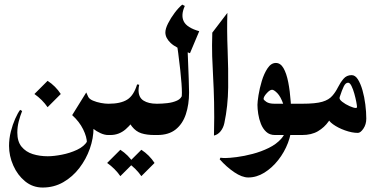

<svg xmlns="http://www.w3.org/2000/svg" viewBox="-20 -590 1640 839"><path d="M452.6 -136.7Q462.9 -136.7 469.5 -124.5Q476.1 -112.3 479.5 -96.2Q482.9 -80.1 482.9 -68.4Q482.9 -57.1 479.5 -40.8Q476.1 -24.4 469.5 -12.2Q462.9 0 452.6 0Q437 0 419.2 -8.1Q401.4 -16.1 386.5 -28.1Q371.6 -40 365.2 -51.3V-167.5Q370.1 -157.2 386 -150.4Q401.9 -143.6 420.7 -140.1Q439.5 -136.7 452.6 -136.7ZM356.9 -186Q375.5 -148.9 382.1 -107.2Q388.7 -65.4 388.7 -31.2Q388.7 13.7 372.6 59.6Q356.4 105.5 326.9 144Q297.4 182.6 256.6 206.1Q215.8 229.5 166.5 229.5Q123 229.5 89.8 202.4Q56.6 175.3 38.1 133.3Q19.5 91.3 19.5 47.4Q19.5 16.1 27.3 -14.9Q35.2 -45.9 46.4 -71Q57.6 -96.2 67.9 -109.9L76.7 -105Q67.9 -83 61.8 -59.1Q55.7 -35.2 55.7 -10.3Q55.7 28.3 74.2 51Q92.8 73.7 123 83.3Q153.3 92.8 188.5 92.8Q215.3 92.8 250.5 85.9Q285.6 79.1 316.9 64.5Q348.1 49.8 362.3 25.9L359.9 35.6Q359.9 8.8 343.3 -24.9Q326.7 -58.6 295.4 -86.9ZM188 -236.8Q223.1 -213.9 245.6 -179.2L188 -121.6Q165 -154.8 130.4 -179.2Z M452.6 0Q443.4 0 434.1 -20Q424.8 -40 424.8 -68.4Q424.8 -97.2 434.1 -116.9Q443.4 -136.7 452.6 -136.7H455.1Q506.8 -136.7 535.6 -154.5Q564.5 -172.4 579.1 -221.2L588.4 -219.7Q585.4 -206.5 585.4 -196.3Q585.4 -164.1 607.2 -150.4Q628.9 -136.7 665 -136.7H667.5Q677.2 -136.7 690.7 -116.9Q704.1 -97.2 704.1 -68.4Q704.1 -40 690.9 -20Q677.7 0 667.5 0H655.3Q621.1 0 597.7 -7.6Q574.2 -15.1 556.9 -36.9Q539.6 -58.6 522.5 -100.1L582 -90.3Q558.1 -50.3 529.1 -25.1Q500 0 462.4 0ZM505.9 64.5Q541 87.4 563.5 122.1L505.9 179.7Q482.9 146.5 448.2 122.1ZM597.7 64.5Q632.8 87.4 655.3 122.1L597.7 179.7Q574.7 146.5 540 122.1Z M745.6 -451.2 797.9 -420.9Q803.2 -299.3 804.7 -246.1Q806.2 -192.9 806.2 -186Q806.2 -133.3 792.2 -91.1Q778.3 -48.8 747.8 -24.4Q717.3 0 667.5 0Q657.2 0 650.9 -12.2Q644.5 -24.4 641.6 -40.8Q638.7 -57.1 638.7 -68.4Q638.7 -80.1 641.6 -96.2Q644.5 -112.3 650.9 -124.5Q657.2 -136.7 667.5 -136.7Q688 -136.7 711.7 -139.4Q735.4 -142.1 753.9 -150.6Q772.5 -159.2 776.9 -176.8L772.5 -159.7Q774.9 -168 774.9 -184.6Q774.9 -216.8 767.8 -283.4Q760.7 -350.1 745.6 -451.2ZM776.4 -569.8 787.6 -564Q769.5 -523.9 783 -496.6Q796.4 -469.2 850.6 -453.6L810.1 -357.4Q748.5 -380.4 725.6 -402.3Q702.6 -424.3 702.6 -448.2Q702.6 -464.4 714.4 -487.8Q726.1 -511.2 743.2 -533.9Q760.3 -556.6 776.4 -569.8Z M907.7 -447.3 973.6 -533.7Q971.2 -457 974.6 -373.5Q978 -290 977.1 -208Q976.1 -126 960.4 -52.2Q956.1 -31.7 944.1 -16.6Q932.1 -1.5 915 2.4Q917 -83.5 915.5 -143.8Q914.1 -204.1 911.4 -251.2Q908.7 -298.3 907.2 -344.2Q905.8 -390.1 907.7 -447.3Z M1064.9 185.5Q1037.6 185.5 1003.7 162.6Q969.7 139.6 939.9 106L943.4 99.1Q952.1 100.6 963.9 100.6Q981.9 100.6 1014.4 96.4Q1046.9 92.3 1084 82.5Q1121.1 72.8 1154.5 56.4Q1188 40 1209.2 15.9Q1230.5 -8.3 1230.5 -41Q1230.5 -99.6 1218.5 -133.8Q1206.5 -168 1191.9 -182.9Q1177.2 -197.8 1168.9 -197.8Q1159.2 -197.8 1145.5 -182.6Q1131.8 -167.5 1131.8 -157.7Q1131.8 -153.3 1143.8 -145Q1155.8 -136.7 1179.7 -136.7H1299.8Q1308.1 -136.7 1313.5 -124.5Q1318.8 -112.3 1321.5 -96.2Q1324.2 -80.1 1324.2 -68.4Q1324.2 -57.1 1321.5 -40.8Q1318.8 -24.4 1313.5 -12.2Q1308.1 0 1299.8 0H1181.6Q1158.2 0 1143.3 -13.9Q1128.4 -27.8 1120.1 -48.8Q1111.8 -69.8 1108.4 -92.3Q1105 -114.7 1105 -131.8Q1105 -144.5 1109.6 -174.1Q1114.3 -203.6 1124 -236.1Q1133.8 -268.6 1149.2 -291.7Q1164.6 -314.9 1185.5 -314.9Q1205.6 -314.9 1218.8 -292.2Q1231.9 -269.5 1239.5 -231Q1247.1 -192.4 1250.5 -144.3Q1253.9 -96.2 1253.9 -45.9Q1253.9 -6.3 1238.3 34.4Q1222.7 75.2 1195.8 109.4Q1168.9 143.6 1135 164.6Q1101.1 185.5 1064.9 185.5Z M1299.8 0Q1291.5 0 1285.6 -12.2Q1279.8 -24.4 1277.1 -40.8Q1274.4 -57.1 1274.4 -68.4Q1274.4 -80.1 1277.1 -96.2Q1279.8 -112.3 1285.6 -124.5Q1291.5 -136.7 1299.8 -136.7Q1359.4 -136.7 1388.4 -145.3Q1417.5 -153.8 1432.6 -171.9Q1446.3 -187.5 1456.8 -208.5Q1467.3 -229.5 1481 -245.6Q1494.6 -261.7 1516.6 -261.7Q1532.2 -261.7 1543.9 -243.2Q1555.7 -224.6 1564 -195.6Q1572.3 -166.5 1576.4 -133.5Q1580.6 -100.6 1580.6 -71.8Q1580.6 -46.4 1567.9 -27.8Q1555.2 -9.3 1543.9 -9.3Q1518.1 -9.3 1487.5 -20.3Q1457 -31.2 1435.3 -46.9Q1413.6 -62.5 1413.6 -76.2L1464.4 -165Q1460.9 -156.7 1475.1 -145.5Q1489.3 -134.3 1507.6 -126.2Q1525.9 -118.2 1534.7 -118.2Q1540 -118.2 1540 -123Q1540 -128.4 1536.9 -145Q1533.7 -161.6 1528.3 -180.9Q1522.9 -200.2 1515.9 -214.4Q1508.8 -228.5 1501.5 -228.5Q1490.2 -229 1482.2 -212.4Q1474.1 -195.8 1465.8 -169.9Q1457.5 -144 1445.8 -114.7Q1434.1 -85.4 1415.8 -59.3Q1397.5 -33.2 1369.4 -16.6Q1341.3 0 1299.8 0Z"/></svg>

Font: Lateef ExtraBold
Style: Regular
Weight: 800
Designer: SIL International
Foundry: SIL International
Version: Version 4.200